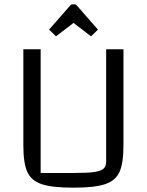

<svg xmlns="http://www.w3.org/2000/svg" viewBox="-20 -853 679 888"><path d="M88 -180V-625H168V-53H325Q386 -53 416.5 -57.5Q447 -62 459 -73Q471 -84 471 -106V-625H551V-180Q551 -98 532.5 -57.5Q514 -17 465.5 -1Q417 15 320 15Q222 15 173.5 -1Q125 -17 106.5 -57.5Q88 -98 88 -180ZM207 -716 305 -828Q309 -833 314 -833H326Q331 -833 335 -828L433 -716L401 -685L320 -747L239 -685Z"/></svg>

Font: Changa Light
Style: Regular
Weight: 300
Designer: Eduardo Rodriguez Tunni
Foundry: Eduardo Rodriguez Tunni
Version: Version 2.002; ttfautohint (v1.5) -l 8 -r 50 -G 110 -x 14 -H